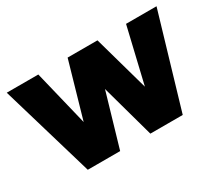

<svg xmlns="http://www.w3.org/2000/svg" viewBox="-100 -718 1041 922"><g transform="rotate(-30 421.0 -257.5)"><path d="M157.5 0 5.5 -515H180.5L255 -208.5L343 -515H508.5L594.5 -208.5L667 -515H836L684 0H504.5L423 -294.5L337 0Z"/></g></svg>

Font: Geologica Thin Cursive ExtraBold
Style: Regular
Weight: 800
Version: Version 1.010;gftools[0.9.28]